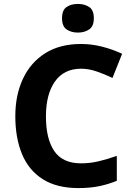

<svg xmlns="http://www.w3.org/2000/svg" viewBox="-20 -948 677 978"><path d="M393 -598Q306 -598 260 -533Q214 -468 214 -355Q214 -241 256.5 -178.5Q299 -116 393 -116Q437 -116 480.5 -126Q524 -136 575 -154V-27Q528 -8 482 1Q436 10 379 10Q269 10 197.5 -35.5Q126 -81 92 -163.5Q58 -246 58 -356Q58 -464 97 -547Q136 -630 210.5 -677Q285 -724 393 -724Q446 -724 499.5 -710.5Q553 -697 602 -674L553 -551Q513 -570 472.5 -584Q432 -598 393 -598ZM377 -928Q410 -928 434 -912.5Q458 -897 458 -855Q458 -814 434 -798Q410 -782 377 -782Q343 -782 319.5 -798Q296 -814 296 -855Q296 -897 319.5 -912.5Q343 -928 377 -928Z"/></svg>

Font: Noto Sans Devanagari UI
Style: Bold
Weight: 700
Designer: Jelle Bosma - Monotype Design Team
Foundry: Monotype Imaging Inc.
Version: Version 2.004; ttfautohint (v1.8.4.7-5d5b)